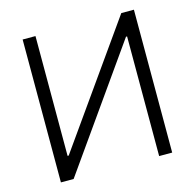

<svg xmlns="http://www.w3.org/2000/svg" viewBox="-106 -836 957 944"><g transform="rotate(-15 372.5 -363.5)"><path d="M89.8 -727.3H155.2V-117.5H160.9L592 -727.3H656.2V0H589.8V-609H584.2L154.5 0H89.8Z"/></g></svg>

Font: Inter Light BETA
Style: Regular
Weight: 300
Designer: Rasmus Andersson
Foundry: rsms
Version: Version 3.011;git-f93a4a705